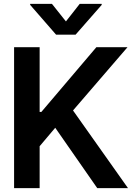

<svg xmlns="http://www.w3.org/2000/svg" viewBox="-20 -971 681 991"><path d="M52.7 0V-727.5H184.6V-393.1H193.4L477.5 -727.5H638.2L356.9 -400.9L640.6 0H481.9L265.1 -311.5L184.6 -216.3V0ZM248 -951.2 320.3 -860.4 391.6 -951.2H504.9V-945.8L370.1 -792H269.5L135.7 -945.8V-951.2Z"/></svg>

Font: Inter Tight SemiBold
Style: Regular
Weight: 600
Designer: Rasmus Andersson
Foundry: rsms
Version: Version 3.004; ttfautohint (v1.8.4.7-5d5b)